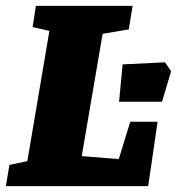

<svg xmlns="http://www.w3.org/2000/svg" viewBox="-45 -633 602 653"><path d="M491 -219 459 0H-25L-13 -72L48 -85L123 -528L66 -541L77 -613H406L393 -533L304 -518L233 -102L359 -92L398 -219ZM372 -414 516 -421 537 -391 506 -287H360Z"/></svg>

Font: Grenze Black
Style: Italic
Weight: 900
Italic angle: -10°
Designer: Renata Polastri
Foundry: Omnibus-Type
Version: Version 1.002; ttfautohint (v1.8)